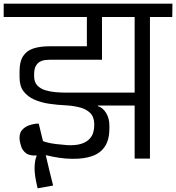

<svg xmlns="http://www.w3.org/2000/svg" viewBox="-56 -860 955 1041"><path d="M148 161Q130 88 131.5 46.5Q133 5 143 -15L142 -17Q102 -15 83.5 -30.5Q65 -46 59 -65.5Q53 -85 51 -97Q46 -133 62 -153Q78 -173 104.5 -181.5Q131 -190 154 -190L177 -95Q190 -90 206.5 -86Q223 -82 248 -79Q273 -76 309 -73Q355 -71 383.5 -80Q412 -89 428 -105.5Q444 -122 449.5 -141.5Q455 -161 455 -181V-189Q454 -228 431.5 -249Q409 -270 373.5 -278.5Q338 -287 299 -289Q255 -291 210.5 -297.5Q166 -304 130 -320Q94 -336 72 -364.5Q50 -393 50 -441V-475Q50 -525 68.5 -554.5Q87 -584 123 -596.5Q159 -609 211 -609H415V-768H-36V-840H879L878 -768H757V0H674V-288H474V-285Q501 -277 519 -248Q537 -219 537 -181V-163Q537 -102 512.5 -65.5Q488 -29 443 -13.5Q398 2 336 1Q302 1 265 -4.5Q228 -10 192 -19Q201 21 211.5 63.5Q222 106 232 146ZM293 -358H674V-768H497V-536H213Q202 -536 188 -534.5Q174 -533 160.5 -525.5Q147 -518 138 -502Q129 -486 129 -456V-447Q129 -415 146 -397Q163 -379 189 -371Q215 -363 243 -360.5Q271 -358 293 -358Z"/></svg>

Font: Matangi Medium
Style: Regular
Weight: 500
Designer: Prashant Pant
Foundry: The Graphic Ant
Version: Version 3.002